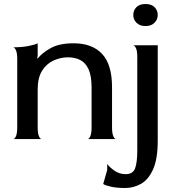

<svg xmlns="http://www.w3.org/2000/svg" viewBox="-20 -694 867 958"><path d="M46 0Q53 0 59.5 -14Q66 -28 66 -60V-398Q66 -430 59.5 -443.5Q53 -457 46 -458Q90 -458 122.5 -464.5Q155 -471 168 -478V-417L166 -404L168 -402Q190 -430 233 -454Q276 -478 347 -478Q440 -478 489.5 -425Q539 -372 539 -259V-60Q539 -28 545.5 -14Q552 0 559 0H417Q424 0 430.5 -14Q437 -28 437 -60V-256Q437 -315 422 -348Q407 -381 380.5 -394.5Q354 -408 319 -408Q282 -408 247 -392Q212 -376 190 -341Q168 -306 168 -247V-60Q168 -28 174.5 -14Q181 0 188 0ZM706 -564Q677 -564 661 -580.5Q645 -597 645 -619Q645 -642 660.5 -658Q676 -674 706 -674Q736 -674 751.5 -658Q767 -642 767 -619Q767 -597 751 -580.5Q735 -564 706 -564ZM605 244Q562 244 533.5 237.5Q505 231 495 224L515 154V124Q526 140 551 157.5Q576 175 607 175Q643 175 654 146Q665 117 665 55V-408Q665 -440 658.5 -453.5Q652 -467 645 -468H767V9Q767 99 744 150.5Q721 202 684 223Q647 244 605 244Z"/></svg>

Font: Red Rose
Style: Regular
Weight: 400
Designer: Jaikishan Patel
Version: Version 2.000; ttfautohint (v1.8.3)